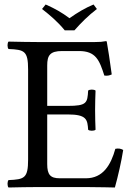

<svg xmlns="http://www.w3.org/2000/svg" viewBox="-20 -832 597 854"><path d="M281 -361H190V-541C190 -585 202 -605 256 -605H331C406 -605 422 -565 444 -496C456 -494 467 -496 477 -501C472 -542 457 -638 455 -646C455 -648 454 -649 451 -649C434 -646 426 -645 402 -645H147C117 -645 58 -646 18 -647C12 -641 12 -620 18 -614C88 -611 105 -606 105 -523V-122C105 -39 88 -34 18 -31C12 -25 12 -4 18 2C55 1 115 0 148 0H363C411 0 491 2 491 2C505 -48 520 -114 528 -165C518 -171 506 -173 493 -170C473 -98 438 -39 362 -39H246C204 -39 190 -55 190 -102V-323H281C366 -323 369 -300 372 -255C378 -249 399 -249 405 -255C404 -281 403 -309 403 -343C403 -371 404 -405 405 -429C399 -435 378 -435 372 -429C369 -374 366 -361 281 -361ZM268 -697H311C341 -731 373 -763 411 -792L396 -812C358 -796 326 -777 289 -751C256 -776 222 -795 183 -812L167 -792C203 -764 238 -734 268 -697Z"/></svg>

Font: Libertinus Math
Style: Regular
Weight: 400
Designer: Philipp H. Poll, Khaled Hosny
Foundry: Caleb Maclennan
Version: Version 7.050;RELEASE